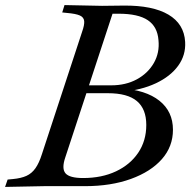

<svg xmlns="http://www.w3.org/2000/svg" viewBox="-53 -733 749 756"><path d="M-33 3 -23 -26 -2 -28Q30 -31 51 -40.5Q72 -50 86.5 -70.5Q101 -91 112 -126L270 -607Q280 -635 278.5 -650Q277 -665 261.5 -672Q246 -679 211 -682L192 -684L201 -713L349 -710L434 -711Q548 -712 610 -675.5Q672 -639 676 -568Q679 -516 648.5 -474Q618 -432 560.5 -405Q503 -378 425 -371L423 -385Q521 -379 574.5 -336.5Q628 -294 628 -222Q628 -156 584.5 -106.5Q541 -57 462.5 -28.5Q384 0 281 0H120ZM274 -32Q348 -32 404 -58.5Q460 -85 491.5 -132Q523 -179 523 -241Q523 -304 486 -335Q449 -366 372 -366H273L283 -397H385Q442 -397 485.5 -420.5Q529 -444 552.5 -484.5Q576 -525 571 -575Q567 -628 529 -653.5Q491 -679 414 -679H351L396 -697L204 -113Q189 -69 205 -50.5Q221 -32 274 -32Z"/></svg>

Font: Baskervville Medium
Style: Italic
Weight: 500
Italic angle: -18°
Version: Version 1.100